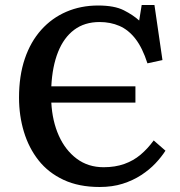

<svg xmlns="http://www.w3.org/2000/svg" viewBox="-20 -735 718 767"><path d="M378 12Q295 12 234 -16.5Q173 -45 134 -94.5Q95 -144 75.5 -208.5Q56 -273 56 -345Q56 -432 79 -500Q102 -568 144.5 -615.5Q187 -663 245 -688Q303 -713 372 -713Q437 -713 474.5 -694Q512 -675 536 -653L546 -715H597L629 -495L569 -482Q549 -544 521 -580Q493 -616 457 -631.5Q421 -647 378 -647Q318 -647 276.5 -616Q235 -585 212 -527.5Q189 -470 185 -390H521V-325H185Q189 -251 215 -193Q241 -135 286.5 -101Q332 -67 394 -67Q440 -67 476.5 -80Q513 -93 541.5 -117Q570 -141 594 -174L641 -133Q625 -108 601 -82.5Q577 -57 544 -35.5Q511 -14 470 -1Q429 12 378 12Z"/></svg>

Font: Literata 18pt Medium
Style: Regular
Weight: 500
Designer: Latin by Veronika Burian and Jose Scaglione. Greek by Irene Vlachou. Cyrillic by Vera Evstafieva.
Foundry: TypeTogether
Version: Version 3.103;gftools[0.9.29]